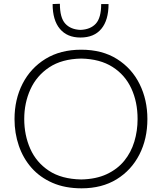

<svg xmlns="http://www.w3.org/2000/svg" viewBox="-20 -989 858 1018"><path d="M412.5 9.5Q325 9.5 258.5 -19.5Q192 -48.5 147.2 -99.2Q102.5 -150 79.8 -216.5Q57 -283 57 -357.5Q57 -461.5 99.5 -544.8Q142 -628 221.2 -676.8Q300.5 -725.5 410.5 -725.5Q522 -725.5 600.5 -676Q679 -626.5 720.2 -543.2Q761.5 -460 761.5 -358Q761.5 -252.5 719 -169.5Q676.5 -86.5 598.5 -38.5Q520.5 9.5 412.5 9.5ZM410.5 -37.5Q489 -39 545.8 -65.5Q602.5 -92 638.8 -136.5Q675 -181 692.2 -238Q709.5 -295 709.5 -358Q709.5 -448.5 676.2 -520.2Q643 -592 576.5 -634.2Q510 -676.5 410.5 -678.5Q308 -676.5 241 -632Q174 -587.5 141.2 -515.2Q108.5 -443 108.5 -358Q108.5 -272.5 140.5 -200.2Q172.5 -128 239.2 -83.8Q306 -39.5 410.5 -37.5ZM406.5 -790Q336 -790 297.5 -836Q259 -882 259 -967.5L297.5 -969Q297.5 -895 326 -863.8Q354.5 -832.5 406.5 -830.5Q459.5 -832.5 488 -863.5Q516.5 -894.5 516.5 -967.5H555.5Q555.5 -882 517.2 -836Q479 -790 406.5 -790Z"/></svg>

Font: Commissioner Loud ExtraLight
Style: Regular
Weight: 200
Designer: Kostas Bartsokas
Foundry: Kostas Bartsokas
Version: Version 1.000; ttfautohint (v1.8.3)